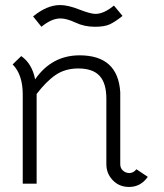

<svg xmlns="http://www.w3.org/2000/svg" viewBox="-20 -727 649 760"><path d="M144 -621 111 -662Q166 -707 218 -707Q249 -707 293.5 -689.5Q338 -672 358 -672Q391 -672 431 -705L465 -664Q435 -640 414 -630.5Q393 -621 356 -621Q314 -621 279 -637.5Q244 -654 219 -654Q184 -654 144 -621ZM30 -472 64 -505Q107 -475 119 -413Q185 -508 295 -508Q447 -508 456 -362V-77Q456 -61 467 -51.5Q478 -42 492 -42Q508 -42 520 -57L565 -27Q537 13 491 13Q452 13 426.5 -13.5Q401 -40 401 -77V-336Q401 -398 374 -427Q347 -456 290 -456Q238 -456 200.5 -430.5Q163 -405 125 -355V0H70V-353Q70 -432 30 -472Z"/></svg>

Font: Bellota
Style: Regular
Weight: 400
Designer: Kemie Guaida
Foundry: Kemie Guaida
Version: Version 1.000;PS 002.000;hotconv 1.0.70;makeotf.lib2.5.58329